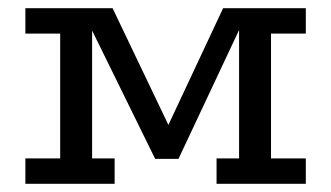

<svg xmlns="http://www.w3.org/2000/svg" viewBox="-20 -449 809 469"><path d="M42 0V-62H127V-367H42V-429H255L408 -109H375L525 -429H727V-367H642V-62H727V0H509V-62H564V-418L582 -414L416 -61H359L186 -413L205 -417V-62H260V0Z"/></svg>

Font: Podkova VF Beta
Style: Regular
Weight: 400
Designer: Ilya Yudin
Foundry: Cyreal (www.cyreal.org)
Version: Version 2.100